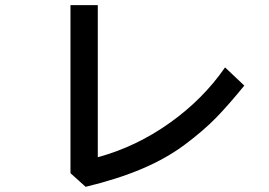

<svg xmlns="http://www.w3.org/2000/svg" viewBox="-20 -722 1040 741"><path d="M252 -53.7V-702.1H357.4V-115.2Q504.9 -155.3 634.3 -247.1Q763.7 -338.9 848.6 -461.9L922.9 -391.6Q862.3 -317.4 814.5 -268.1Q766.6 -218.8 694.3 -164.6Q622.1 -110.4 527.3 -70.3Q432.6 -30.3 310.5 -1Z"/></svg>

Font: Gothic A1 SemiBold
Style: Regular
Weight: 600
Version: Version 2.50